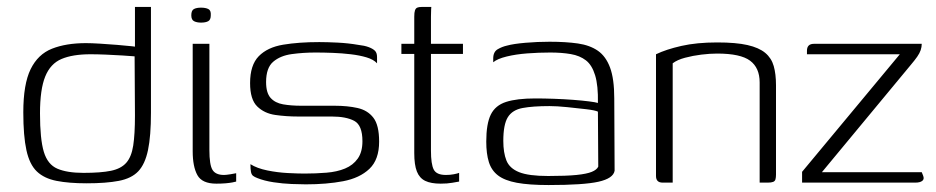

<svg xmlns="http://www.w3.org/2000/svg" viewBox="-20 -525 2691 552"><path d="M47 -202Q47 -283 68 -326Q89 -369 129.5 -385Q170 -401 227 -401Q243 -401 267.5 -399.5Q292 -398 316.5 -396Q341 -394 359.5 -392Q378 -390 384 -388L368 -379V-505H414V-201Q414 -134 405.5 -93.5Q397 -53 377.5 -32.5Q358 -12 321.5 -5Q285 2 229 2Q178 2 142.5 -5Q107 -12 86 -32Q65 -52 56 -93Q47 -134 47 -202ZM220 -28Q270 -28 299 -34Q328 -40 343 -57Q358 -74 363 -106.5Q368 -139 368 -193L367 -363Q355 -364 332 -365.5Q309 -367 284 -368Q259 -369 240 -369Q189 -369 157 -355.5Q125 -342 110 -305Q95 -268 95 -199Q95 -125 106 -88.5Q117 -52 145 -40Q173 -28 220 -28Z M602 3Q561 3 547.5 -21.5Q534 -46 534 -90V-399H582V-94Q582 -51 591 -36.5Q600 -22 624 -22Q630 -22 642.5 -24Q655 -26 659 -27V-3Q656 -2 648 -0.5Q640 1 628.5 2Q617 3 602 3ZM558 -460Q546 -460 538 -464Q530 -468 530 -481Q530 -495 537.5 -499Q545 -503 558 -503Q571 -503 579 -499Q587 -495 586 -481Q586 -468 578.5 -464Q571 -460 558 -460Z M859 5Q844 5 818.5 4Q793 3 766.5 -1Q740 -5 720 -13Q712 -16 707.5 -19.5Q703 -23 701.5 -31Q700 -39 700 -53Q719 -41 748.5 -35Q778 -29 807.5 -27.5Q837 -26 855 -26Q888 -26 918.5 -28.5Q949 -31 972 -40.5Q995 -50 1008.5 -69Q1022 -88 1022 -119Q1022 -165 998.5 -177.5Q975 -190 934 -190H837Q803 -190 771.5 -194.5Q740 -199 719.5 -219Q699 -239 699 -286Q699 -338 724 -363.5Q749 -389 794 -396.5Q839 -404 898 -404Q920 -404 950.5 -402.5Q981 -401 1010 -396Q1028 -394 1040 -389.5Q1052 -385 1058 -379Q1064 -373 1064 -361V-343Q1054 -354 1034 -360Q1014 -366 988.5 -369Q963 -372 936.5 -373Q910 -374 887 -374Q852 -374 819 -369.5Q786 -365 765.5 -347.5Q745 -330 745 -289Q745 -258 758 -243.5Q771 -229 794 -225Q817 -221 846 -221H942Q979 -221 1008 -214.5Q1037 -208 1053.5 -186.5Q1070 -165 1070 -118Q1070 -66 1042 -39.5Q1014 -13 966.5 -4Q919 5 859 5Z M1247 3Q1219 3 1202.5 -5Q1186 -13 1178.5 -32Q1171 -51 1171 -85V-370H1134V-399H1171V-477Q1171 -489 1173 -495Q1175 -501 1179.5 -503Q1184 -505 1192 -505H1220Q1220 -504 1219.5 -497.5Q1219 -491 1219 -477V-399H1311V-370H1219V-92Q1219 -53 1227 -37.5Q1235 -22 1262 -22Q1274 -22 1284.5 -24Q1295 -26 1300 -28V-3Q1294 -2 1280 0.5Q1266 3 1247 3Z M1557 7Q1501 7 1466 0.5Q1431 -6 1412 -20.5Q1393 -35 1385.5 -59Q1378 -83 1378 -118Q1378 -169 1391 -195.5Q1404 -222 1435 -232Q1466 -242 1519 -242Q1544 -242 1572.5 -241Q1601 -240 1627.5 -238Q1654 -236 1673.5 -233.5Q1693 -231 1699 -229Q1700 -279 1691 -308.5Q1682 -338 1664.5 -351.5Q1647 -365 1621 -369.5Q1595 -374 1562 -374Q1529 -374 1496 -371.5Q1463 -369 1436.5 -362.5Q1410 -356 1398 -346V-357Q1398 -376 1411 -383.5Q1424 -391 1438 -394Q1456 -399 1490.5 -402Q1525 -405 1560 -405Q1607 -405 1641.5 -400Q1676 -395 1699 -379Q1722 -363 1734 -330.5Q1746 -298 1746 -242L1747 -34Q1743 -12 1700.5 -2.5Q1658 7 1557 7ZM1556 -19Q1608 -19 1637.5 -22Q1667 -25 1681.5 -31Q1696 -37 1700 -46L1699 -204Q1691 -208 1665.5 -211Q1640 -214 1610.5 -217Q1581 -220 1560 -220Q1512 -220 1482.5 -214.5Q1453 -209 1440 -188Q1427 -167 1427 -120Q1427 -86 1436 -63.5Q1445 -41 1472.5 -30Q1500 -19 1556 -19Z M1885 0Q1866 0 1866 -19V-369Q1895 -383 1939 -393Q1983 -403 2042 -403Q2096 -403 2129 -395.5Q2162 -388 2180 -373Q2198 -358 2204.5 -335Q2211 -312 2211 -280V-23Q2211 -15 2209.5 -9.5Q2208 -4 2202.5 -2Q2197 0 2188 0H2164V-288Q2164 -330 2136.5 -350.5Q2109 -371 2042 -371Q2021 -371 1996.5 -368Q1972 -365 1949.5 -359Q1927 -353 1914 -343V0Z M2343 -30H2630L2634 -20Q2638 -10 2631.5 -5Q2625 0 2612 0H2286V-31L2567 -369H2300V-379Q2300 -389 2305 -394Q2310 -399 2320 -399H2630Q2630 -390 2627 -381Q2624 -372 2617 -362Q2610 -352 2599 -339Z"/></svg>

Font: Genos Light
Style: Regular
Weight: 300
Designer: Robert E. Leuschke
Foundry: Robert E. Leuschke
Version: Version 1.010